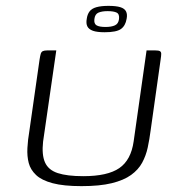

<svg xmlns="http://www.w3.org/2000/svg" viewBox="-20 -632 617 655"><path d="M494 -188Q490 -157 484 -129Q478 -101 465 -77Q452 -53 427 -35Q402 -17 361 -7Q320 3 258 3Q197 3 159.5 -7Q122 -17 103 -35Q84 -53 78 -76Q72 -99 73.5 -127Q75 -155 80 -184L115 -429Q117 -442 119 -448.5Q121 -455 126 -457.5Q131 -460 141 -460H172L127 -149Q122 -104 133.5 -78Q145 -52 177 -41.5Q209 -31 264 -31Q347 -31 387 -58.5Q427 -86 436 -150L480 -460H510Q521 -460 525.5 -457.5Q530 -455 530 -448.5Q530 -442 528 -429ZM337 -522Q311 -522 297 -527Q283 -532 278 -542Q273 -552 276 -568Q278 -583 285.5 -593Q293 -603 309 -607.5Q325 -612 350 -612Q376 -612 390.5 -607.5Q405 -603 410 -593Q415 -583 412 -568Q408 -544 392.5 -533Q377 -522 337 -522ZM340 -540Q360 -540 372 -545.5Q384 -551 386 -567Q388 -584 378 -589Q368 -594 347 -594Q328 -594 316 -589Q304 -584 302 -567Q300 -551 309.5 -545.5Q319 -540 340 -540Z"/></svg>

Font: Genos Thin Light
Style: Italic
Weight: 300
Italic angle: -8°
Version: Version 1.010